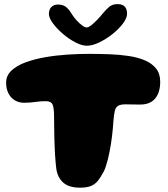

<svg xmlns="http://www.w3.org/2000/svg" viewBox="-20 -860 794 909"><path d="M359 28.5Q307.5 28.5 280.2 5.2Q253 -18 246.5 -61.5Q245 -75.5 243.2 -92.5Q241.5 -109.5 240.5 -129.2Q239.5 -149 238.5 -170.5Q237.5 -192 237.2 -215Q237 -238 236.5 -261.5Q236 -285 236 -308Q236 -347.5 229.2 -364.2Q222.5 -381 196.5 -381Q171 -381 146 -377.2Q121 -373.5 94 -373.5Q69.5 -373.5 50.2 -385Q31 -396.5 20 -418Q9 -439.5 9 -468.5Q9 -502 33.8 -525.5Q58.5 -549 100.2 -564.5Q142 -580 193.5 -589Q245 -598 299 -601.5Q353 -605 401 -605Q449 -605 497.2 -603.2Q545.5 -601.5 589 -595Q632.5 -588.5 666 -574.2Q699.5 -560 719 -535.5Q738.5 -511 738.5 -472.5Q738.5 -439 727.8 -414.8Q717 -390.5 696.2 -377.8Q675.5 -365 644 -365Q615.5 -365 603.8 -365.5Q592 -366 574 -366Q550.5 -366 539 -359Q527.5 -352 523.5 -335Q519.5 -318 517 -287.5Q516 -270 514.2 -251.5Q512.5 -233 510.2 -214.2Q508 -195.5 505 -177Q502 -158.5 498.5 -140.8Q495 -123 491 -107Q487 -91 482.5 -76.8Q478 -62.5 473 -51.5Q458.5 -23.5 444.8 -5.8Q431 12 411.2 20.2Q391.5 28.5 359 28.5ZM391 -643.5Q367.5 -643.5 336.8 -659.5Q306 -675.5 277.5 -700Q249 -724.5 230.2 -750Q211.5 -775.5 211.5 -794Q211.5 -815.5 223.5 -827Q235.5 -838.5 254.5 -838.5Q280 -838.5 294.5 -825.5Q309 -812.5 321.5 -791Q330 -777.5 343 -763.2Q356 -749 369 -739.5Q382 -730 390.5 -730Q399 -730 412.5 -740.8Q426 -751.5 440.5 -766.5Q455 -781.5 465.5 -795Q482 -815 497.2 -827.8Q512.5 -840.5 536.5 -840.5Q581.5 -840.5 581.5 -795Q581.5 -774.5 562 -748.5Q542.5 -722.5 512.2 -698.5Q482 -674.5 449.5 -659Q417 -643.5 391 -643.5Z"/></svg>

Font: Gluten Thin ExtraBold
Style: Regular
Weight: 800
Version: Version 1.300